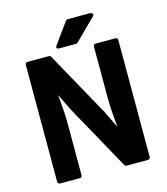

<svg xmlns="http://www.w3.org/2000/svg" viewBox="-123 -927 901 1034"><g transform="rotate(-15 328.0 -410.0)"><path d="M70 0C70 5 75 12 83 12H194C199 12 206 8 206 0V-286C206 -340 201 -396 196 -451L239 -363V-362L443 6C445 9 449 12 454 12H573C578 12 586 8 586 0V-654C586 -659 581 -666 573 -666H462C457 -666 450 -662 450 -654V-370C450 -316 455 -258 460 -203L417 -291V-292L213 -660C211 -663 207 -666 202 -666H83C78 -666 70 -662 70 -654ZM486 -811C503 -828 477 -832 477 -832H351C348 -832 343 -830 341 -827L257 -711C243 -691 267 -692 267 -692H360C363 -692 367 -693 369 -695Z"/></g></svg>

Font: Falling Sky
Style: Bd
Weight: 700
Designer: Paul D. Hunt
Foundry: Adobe Systems Incorporated
Version: Version 1.02